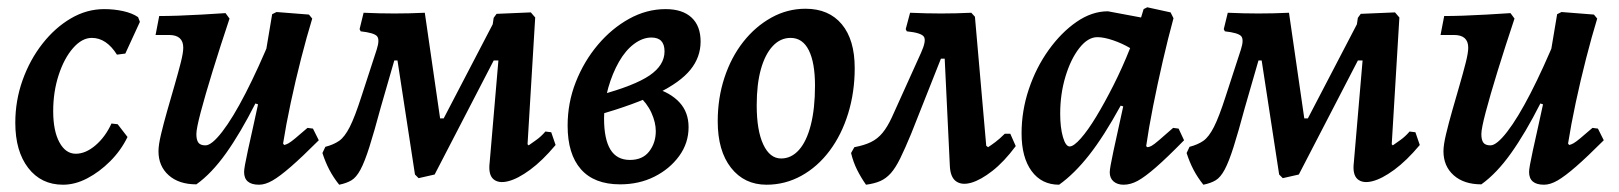

<svg xmlns="http://www.w3.org/2000/svg" viewBox="-20 -495 4443 527"><path d="M232 -391Q205 -391 180.5 -363Q156 -335 141 -289Q126 -243 126 -190Q126 -136 143 -104.5Q160 -73 188 -73Q215 -73 242 -96Q269 -119 286 -156L303 -154L330 -119Q312 -82 282.5 -52.5Q253 -23 219.5 -5.5Q186 12 153 12Q93 12 57.5 -34Q22 -80 22 -158Q22 -219 42 -275Q62 -331 96.5 -375Q131 -419 174.5 -444.5Q218 -470 266 -470Q293 -470 318 -464.5Q343 -459 359 -448L364 -435L324 -348L301 -345Q272 -391 232 -391Z M519 11Q471 11 443 -14Q415 -39 415 -80Q415 -97 422 -126.5Q429 -156 439 -191Q449 -226 459 -260.5Q469 -295 476 -322.5Q483 -350 483 -364Q483 -399 444 -399H407L417 -451Q439 -451 469.5 -452Q500 -453 534 -455Q568 -457 599 -459L610 -444Q584 -366 563.5 -299.5Q543 -233 531 -187.5Q519 -142 519 -127Q519 -111 524.5 -103.5Q530 -96 544 -96Q561 -96 590 -133.5Q619 -171 654 -239Q689 -307 727 -399L705 -203L681 -211Q640 -130 600.5 -74.5Q561 -19 519 11ZM691 12Q650 12 650 -23Q650 -29 652.5 -43Q655 -57 660.5 -82.5Q666 -108 675 -148Q684 -188 696 -244L700 -295L727 -456L739 -462L828 -455L837 -444Q822 -395 806.5 -334.5Q791 -274 778 -213Q765 -152 757 -101L760 -97Q765 -98 771.5 -101.5Q778 -105 790 -115Q802 -125 824 -144L839 -142L855 -110Q809 -64 778.5 -37.5Q748 -11 728 0.5Q708 12 691 12Z M1129 -6 1119 -16 1071 -329H1030L1146 -460L1188 -170H1205L1178 -132L1339 -441L1390 -435L1173 -16ZM911 12Q895 -8 884 -29Q873 -50 865 -75L873 -92Q896 -98 911 -108.5Q926 -119 940 -146.5Q954 -174 972 -230L1014 -359Q1023 -387 1014.5 -396Q1006 -405 970 -409L967 -415L978 -460Q1022 -458 1062.5 -458Q1103 -458 1146 -460L1066 -342L1025 -200Q1007 -133 994 -92Q981 -51 969.5 -29.5Q958 -8 944.5 0Q931 8 911 12ZM1324 -49 1348 -329H1318L1335 -446L1343 -457L1437 -461L1449 -447L1428 -99L1431 -96Q1438 -101 1451.5 -110.5Q1465 -120 1477 -134L1493 -132L1505 -97Q1469 -54 1435 -29Q1401 -4 1374.5 2.5Q1348 9 1334 -3.5Q1320 -16 1324 -49Z M1682 11Q1611 11 1574.5 -30.5Q1538 -72 1538 -150Q1538 -213 1560.5 -270Q1583 -327 1621 -372Q1659 -417 1707 -443.5Q1755 -470 1807 -470Q1853 -470 1878 -447Q1903 -424 1903 -381Q1903 -338 1875 -303.5Q1847 -269 1785.5 -239Q1724 -209 1621 -179L1626 -234Q1722 -260 1763 -288Q1804 -316 1804 -354Q1804 -392 1768 -392Q1744 -392 1720.5 -374.5Q1697 -357 1679 -325.5Q1661 -294 1649.5 -254Q1638 -214 1638 -170Q1638 -113 1655.5 -84.5Q1673 -56 1709 -56Q1744 -56 1762 -79.5Q1780 -103 1780 -135Q1780 -159 1768 -185.5Q1756 -212 1732 -233L1775 -254Q1820 -241 1845 -214Q1870 -187 1870 -146Q1870 -102 1844 -66.5Q1818 -31 1776 -10Q1734 11 1682 11Z M2084 12Q2023 12 1986.5 -34.5Q1950 -81 1950 -162Q1950 -226 1968.5 -282Q1987 -338 2020 -380Q2053 -422 2097 -446.5Q2141 -471 2191 -471Q2255 -471 2290.5 -428.5Q2326 -386 2326 -308Q2326 -242 2308 -183.5Q2290 -125 2257 -81Q2224 -37 2179.5 -12.5Q2135 12 2084 12ZM2124 -60Q2152 -60 2173 -83.5Q2194 -107 2205.5 -152Q2217 -197 2217 -260Q2217 -323 2200 -357Q2183 -391 2150 -391Q2122 -391 2101 -368.5Q2080 -346 2068.5 -305Q2057 -264 2057 -206Q2057 -137 2075 -98.5Q2093 -60 2124 -60Z M2357 12Q2343 -8 2332.5 -29Q2322 -50 2316 -75L2325 -91Q2352 -96 2370.5 -105Q2389 -114 2402.5 -130.5Q2416 -147 2428 -173L2508 -350Q2523 -383 2516 -394Q2509 -405 2469 -409L2466 -415L2478 -460Q2523 -458 2563 -458Q2603 -458 2646 -460L2567 -345L2481 -128Q2464 -87 2451 -60.5Q2438 -34 2425 -19.5Q2412 -5 2396 2Q2380 9 2357 12ZM2587 -42 2573 -334H2533L2646 -460L2656 -449L2687 -95L2692 -91Q2700 -96 2712 -105Q2724 -114 2738 -128H2753L2768 -94Q2736 -51 2704 -26Q2672 -1 2646 6.5Q2620 14 2604 2.5Q2588 -9 2587 -42Z M3129 -91Q3134 -91 3140.5 -94.5Q3147 -98 3161 -110Q3175 -122 3200 -144L3215 -142L3230 -110Q3183 -62 3152.5 -35.5Q3122 -9 3102.5 1.5Q3083 12 3064 12Q3047 12 3036.5 3Q3026 -6 3026 -22Q3026 -33 3036 -79.5Q3046 -126 3063 -203L3056 -205Q3010 -121 2969.5 -69.5Q2929 -18 2887 12Q2839 12 2811.5 -25.5Q2784 -63 2784 -129Q2784 -191 2804 -250.5Q2824 -310 2858.5 -358Q2893 -406 2935 -435Q2977 -464 3021 -464L3112 -447L3119 -470L3129 -475L3193 -461L3201 -445Q3186 -390 3171.5 -327Q3157 -264 3145 -203.5Q3133 -143 3126 -94ZM2916 -93Q2927 -93 2946.5 -115Q2966 -137 2989 -175Q3012 -213 3036.5 -261.5Q3061 -310 3082 -363Q3060 -376 3035 -384.5Q3010 -393 2992 -393Q2966 -393 2942.5 -363Q2919 -333 2904.5 -285Q2890 -237 2890 -183Q2890 -145 2897.5 -119Q2905 -93 2916 -93Z M3501 -6 3491 -16 3443 -329H3402L3518 -460L3560 -170H3577L3550 -132L3711 -441L3762 -435L3545 -16ZM3283 12Q3267 -8 3256 -29Q3245 -50 3237 -75L3245 -92Q3268 -98 3283 -108.5Q3298 -119 3312 -146.5Q3326 -174 3344 -230L3386 -359Q3395 -387 3386.5 -396Q3378 -405 3342 -409L3339 -415L3350 -460Q3394 -458 3434.5 -458Q3475 -458 3518 -460L3438 -342L3397 -200Q3379 -133 3366 -92Q3353 -51 3341.5 -29.5Q3330 -8 3316.5 0Q3303 8 3283 12ZM3696 -49 3720 -329H3690L3707 -446L3715 -457L3809 -461L3821 -447L3800 -99L3803 -96Q3810 -101 3823.5 -110.5Q3837 -120 3849 -134L3865 -132L3877 -97Q3841 -54 3807 -29Q3773 -4 3746.5 2.5Q3720 9 3706 -3.5Q3692 -16 3696 -49Z M4046 11Q3998 11 3970 -14Q3942 -39 3942 -80Q3942 -97 3949 -126.5Q3956 -156 3966 -191Q3976 -226 3986 -260.5Q3996 -295 4003 -322.5Q4010 -350 4010 -364Q4010 -399 3971 -399H3934L3944 -451Q3966 -451 3996.5 -452Q4027 -453 4061 -455Q4095 -457 4126 -459L4137 -444Q4111 -366 4090.5 -299.5Q4070 -233 4058 -187.5Q4046 -142 4046 -127Q4046 -111 4051.5 -103.5Q4057 -96 4071 -96Q4088 -96 4117 -133.5Q4146 -171 4181 -239Q4216 -307 4254 -399L4232 -203L4208 -211Q4167 -130 4127.5 -74.5Q4088 -19 4046 11ZM4218 12Q4177 12 4177 -23Q4177 -29 4179.5 -43Q4182 -57 4187.5 -82.5Q4193 -108 4202 -148Q4211 -188 4223 -244L4227 -295L4254 -456L4266 -462L4355 -455L4364 -444Q4349 -395 4333.5 -334.5Q4318 -274 4305 -213Q4292 -152 4284 -101L4287 -97Q4292 -98 4298.5 -101.5Q4305 -105 4317 -115Q4329 -125 4351 -144L4366 -142L4382 -110Q4336 -64 4305.5 -37.5Q4275 -11 4255 0.5Q4235 12 4218 12Z"/></svg>

Font: Alegreya SemiBold
Style: Italic
Weight: 600
Italic angle: -7°
Designer: Juan Pablo del Peral
Foundry: Huerta Tipografica
Version: Version 2.009